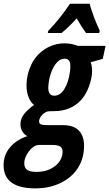

<svg xmlns="http://www.w3.org/2000/svg" viewBox="-88 -791 598 1051"><path d="M107.9 240.2Q-69.3 240.7 -68.4 111.8Q-67.9 56.6 -33.2 15.6Q1.5 -25.4 61.5 -45.9Q46.4 -52.7 35.2 -70.3Q23.9 -87.9 23.9 -111.3Q23.9 -141.6 43.9 -166.7Q64 -191.9 98.6 -216.8Q80.1 -229.5 68.6 -258.5Q57.1 -287.6 57.1 -324.7Q57.1 -381.8 82.8 -436Q108.4 -490.2 157.2 -521.5Q179.2 -536.1 207 -544.9Q234.9 -553.7 263.2 -553.7Q290 -553.7 308.6 -549.1Q327.1 -544.4 338.4 -540H489.7L474.6 -468.8L408.2 -450.2Q416 -431.6 416 -404.3Q416 -363.8 399.4 -318.6Q382.8 -273.4 355.5 -243.2Q299.3 -182.6 208 -182.6Q175.8 -182.6 169.4 -180.2Q148.4 -170.9 137.2 -155.5Q126 -140.1 126 -126Q126 -113.3 138.2 -109.4Q147.9 -106 171.9 -106H258.3Q315.9 -105.5 344 -75.9Q372.1 -46.4 372.1 6.3Q372.1 72.3 342.5 121.8Q313 171.4 262.7 200.2Q197.3 239.3 107.9 240.2ZM208.5 -267.1Q241.7 -267.1 264.4 -303.7Q287.1 -340.3 294.9 -397.9Q301.8 -446.8 288.6 -460.9Q280.8 -469.7 267.1 -469.7Q242.2 -469.7 223.6 -449.2Q205.1 -428.7 193.8 -398.7Q182.6 -368.7 178.7 -339.8Q176.3 -321.8 176.3 -308.3Q176.3 -294.9 180.2 -285.6Q188.5 -267.1 208.5 -267.1ZM112.3 149.9Q168 149.9 206.5 123Q228 108.9 241.2 87.2Q254.4 65.4 254.4 39.1Q254.4 20 242.7 11.7Q229.5 2.4 194.8 2.4H125.5Q106 2.4 87.4 18.8Q68.8 35.2 56.9 58.3Q44.9 81.5 44.9 102.1Q44.9 129.4 62.3 139.9Q79.6 150.4 112.3 149.9ZM173.8 -610.4 175.8 -621.6Q209 -656.2 239.3 -694.1Q269.5 -731.9 294.9 -770.5H402.8Q407.7 -751.5 417 -724.1Q426.3 -696.8 437.5 -669.4Q448.7 -642.1 458 -622.6L455.1 -610.4H382.8Q358.9 -642.6 332 -690.4Q285.2 -639.2 249 -610.4Z"/></svg>

Font: Open Sans Condensed
Style: Bold Italic
Weight: 700
Width: 3
Italic angle: -12°
Designer: Monotype Design Team
Foundry: Monotype Imaging Inc.
Version: Version 3.003; ttfautohint (v1.8.4)